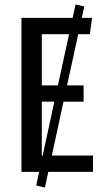

<svg xmlns="http://www.w3.org/2000/svg" viewBox="-20 -769 475 859"><path d="M396 -73V0H196L181 70L142 61L155 0H76V-689H305L318 -749L357 -740L346 -689H392L382 -616H330L280 -387H354V-314H264L212 -73ZM167 -616V-387H239L289 -616ZM167 -73H171L223 -314H167Z"/></svg>

Font: Fira Sans Extra Condensed
Style: Regular
Weight: 400
Width: 1
Designer: Carrois Corporate & Edenspiekermann AG
Foundry: Carrois Corporate GbR & Edenspiekermann AG
Version: Version 4.203